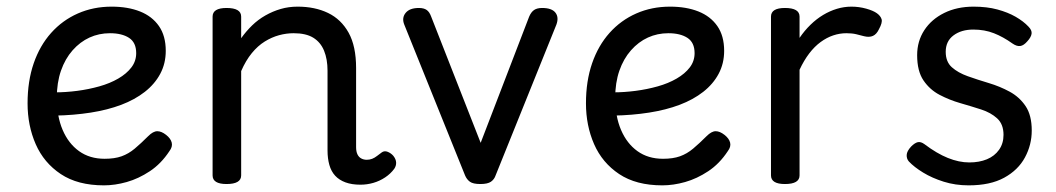

<svg xmlns="http://www.w3.org/2000/svg" viewBox="-20 -539 3178 578"><path d="M293 19Q214 19 163 -15Q112 -49 87.5 -105Q63 -161 63 -228Q63 -295 81.5 -348.5Q100 -402 134 -440Q168 -478 214.5 -498.5Q261 -519 316 -519Q365 -519 401.5 -504.5Q438 -490 458.5 -460.5Q479 -431 479 -386Q479 -348 462.5 -317Q446 -286 416 -262.5Q386 -239 345 -223.5Q304 -208 253 -200Q202 -192 145 -191V-261Q178 -261 212.5 -265.5Q247 -270 279 -279Q311 -288 336 -302.5Q361 -317 375.5 -336Q390 -355 390 -379Q390 -411 368.5 -425Q347 -439 311 -439Q278 -439 249.5 -426Q221 -413 198.5 -387.5Q176 -362 163.5 -326Q151 -290 151 -244Q151 -189 168.5 -148Q186 -107 218 -84Q250 -61 295 -61Q325 -61 346 -68.5Q367 -76 385.5 -91.5Q404 -107 426 -129Q441 -144 453.5 -144Q466 -144 480 -133Q494 -122 497 -109.5Q500 -97 490 -84Q465 -46 431 -23.5Q397 -1 361.5 9Q326 19 293 19Z M1065 17Q1039 17 1020 10Q1001 3 989 -10Q977 -23 971.5 -42.5Q966 -62 966 -86V-326Q966 -361 955.5 -386.5Q945 -412 923 -425.5Q901 -439 864 -439Q842 -439 820 -433Q798 -427 777 -414Q756 -401 738 -379Q720 -357 706 -325V-11Q706 2 695 8.5Q684 15 662 15Q641 15 630.5 8.5Q620 2 620 -11V-489Q620 -502 630.5 -508.5Q641 -515 662 -515Q684 -515 695 -508.5Q706 -502 706 -489V-424Q721 -445 739 -462.5Q757 -480 779 -492.5Q801 -505 825 -512Q849 -519 876 -519Q928 -519 967.5 -500Q1007 -481 1029.5 -440.5Q1052 -400 1052 -334V-96Q1052 -83 1056 -74.5Q1060 -66 1067.5 -62Q1075 -58 1084 -58Q1093 -58 1100.5 -61Q1108 -64 1115 -69.5Q1122 -75 1129 -80Q1137 -86 1147 -82Q1157 -78 1164 -70Q1172 -60 1172.5 -50Q1173 -40 1167 -31Q1156 -16 1139.5 -5Q1123 6 1104 11.5Q1085 17 1065 17Z M1426 15Q1404 15 1394.5 8Q1385 1 1380 -11L1197 -465Q1189 -485 1201 -500Q1213 -515 1241 -515Q1256 -515 1264.5 -509Q1273 -503 1278 -489L1427 -109L1573 -489Q1579 -503 1588 -509Q1597 -515 1612 -515Q1641 -515 1652 -501Q1663 -487 1655 -465L1472 -11Q1468 1 1458 8Q1448 15 1426 15Z M1974 19Q1895 19 1844 -15Q1793 -49 1768.5 -105Q1744 -161 1744 -228Q1744 -295 1762.5 -348.5Q1781 -402 1815 -440Q1849 -478 1895.5 -498.5Q1942 -519 1997 -519Q2046 -519 2082.5 -504.5Q2119 -490 2139.5 -460.5Q2160 -431 2160 -386Q2160 -348 2143.5 -317Q2127 -286 2097 -262.5Q2067 -239 2026 -223.5Q1985 -208 1934 -200Q1883 -192 1826 -191V-261Q1859 -261 1893.5 -265.5Q1928 -270 1960 -279Q1992 -288 2017 -302.5Q2042 -317 2056.5 -336Q2071 -355 2071 -379Q2071 -411 2049.5 -425Q2028 -439 1992 -439Q1959 -439 1930.5 -426Q1902 -413 1879.5 -387.5Q1857 -362 1844.5 -326Q1832 -290 1832 -244Q1832 -189 1849.5 -148Q1867 -107 1899 -84Q1931 -61 1976 -61Q2006 -61 2027 -68.5Q2048 -76 2066.5 -91.5Q2085 -107 2107 -129Q2122 -144 2134.5 -144Q2147 -144 2161 -133Q2175 -122 2178 -109.5Q2181 -97 2171 -84Q2146 -46 2112 -23.5Q2078 -1 2042.5 9Q2007 19 1974 19Z M2343 15Q2322 15 2311.5 8.5Q2301 2 2301 -11V-489Q2301 -502 2311.5 -508.5Q2322 -515 2343 -515Q2365 -515 2376 -508.5Q2387 -502 2387 -489V-425Q2402 -447 2420 -464.5Q2438 -482 2458 -494Q2478 -506 2499.5 -512.5Q2521 -519 2543 -519Q2566 -519 2587.5 -513Q2609 -507 2620 -499Q2631 -491 2634 -481Q2637 -471 2626 -451Q2619 -436 2608 -431Q2597 -426 2581 -430Q2570 -433 2557.5 -436Q2545 -439 2528 -439Q2508 -439 2488.5 -432.5Q2469 -426 2450.5 -412.5Q2432 -399 2416 -378Q2400 -357 2387 -329V-11Q2387 2 2376 8.5Q2365 15 2343 15Z M2896 19Q2856 19 2821 8Q2786 -3 2759 -19.5Q2732 -36 2716 -53Q2709 -61 2709.5 -72.5Q2710 -84 2723 -98Q2734 -109 2743 -111Q2752 -113 2763 -105Q2800 -77 2833.5 -63.5Q2867 -50 2898 -50Q2928 -50 2951 -59.5Q2974 -69 2987.5 -88Q3001 -107 3001 -133Q3001 -165 2982 -182.5Q2963 -200 2933.5 -209.5Q2904 -219 2871 -228.5Q2838 -238 2808.5 -253.5Q2779 -269 2760 -297Q2741 -325 2741 -373Q2741 -415 2762.5 -448Q2784 -481 2822.5 -500Q2861 -519 2911 -519Q2951 -519 2982.5 -510.5Q3014 -502 3037.5 -488.5Q3061 -475 3076 -459Q3087 -448 3085.5 -437.5Q3084 -427 3073 -415Q3062 -402 3051.5 -400.5Q3041 -399 3028 -408Q3000 -428 2972 -439Q2944 -450 2910 -450Q2874 -450 2850.5 -432.5Q2827 -415 2827 -383Q2827 -353 2845.5 -336.5Q2864 -320 2893.5 -309.5Q2923 -299 2956.5 -289Q2990 -279 3019.5 -263Q3049 -247 3067.5 -219.5Q3086 -192 3086 -146Q3086 -103 3065.5 -65Q3045 -27 3003 -4Q2961 19 2896 19Z"/></svg>

Font: Playwrite DE Grund
Style: Regular
Weight: 400
Designer: Veronika Burian, José Scaglione
Foundry: TypeTogether
Version: Version 1.002